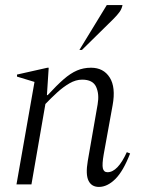

<svg xmlns="http://www.w3.org/2000/svg" viewBox="-20 -727 557 757"><path d="M45 0 116 -404 47 -425V-433L167 -460H172L165 -352H168Q204 -391 231 -414.5Q258 -438 283.5 -449Q309 -460 339 -460Q388 -460 412.5 -421.5Q437 -383 424 -312L389 -119Q382 -79 385.5 -63.5Q389 -48 404 -48Q444 -48 480 -127L493 -122Q466 -52 434.5 -21Q403 10 370 10Q341 10 329 -14.5Q317 -39 326 -92L365 -316Q372 -356 359 -384.5Q346 -413 304 -413Q279 -413 254 -398.5Q229 -384 205 -362Q181 -340 159 -317L104 0ZM293 -530 401 -707H463Q460 -692 451.5 -680Q443 -668 426 -651L303 -530Z"/></svg>

Font: Spectral Light
Style: Italic
Weight: 300
Italic angle: -10°
Designer: Jean-Baptiste Levee
Foundry: Production Type
Version: Version 2.001